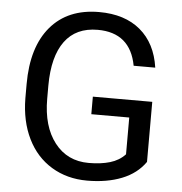

<svg xmlns="http://www.w3.org/2000/svg" viewBox="-52 -771 785 830"><g transform="rotate(5 340.5 -356.0)"><path d="M607.4 -93.3Q571.3 -41.5 506.6 -15.9Q441.9 9.8 356 9.8Q269 9.8 201.7 -31Q134.3 -71.8 97.4 -147Q60.5 -222.2 59.6 -321.3V-383.3Q59.6 -543.9 134.5 -632.3Q209.5 -720.7 345.2 -720.7Q456.5 -720.7 524.4 -663.8Q592.3 -606.9 607.4 -502.4H513.7Q487.3 -643.6 345.7 -643.6Q251.5 -643.6 202.9 -577.4Q154.3 -511.2 153.8 -385.7V-327.6Q153.8 -208 208.5 -137.5Q263.2 -66.9 356.4 -66.9Q409.2 -66.9 448.7 -78.6Q488.3 -90.3 514.2 -118.2V-277.8H349.6V-354H607.4Z"/></g></svg>

Font: RobotoDraft
Style: Regular
Weight: 400
Version: Version 2.001101; 2014